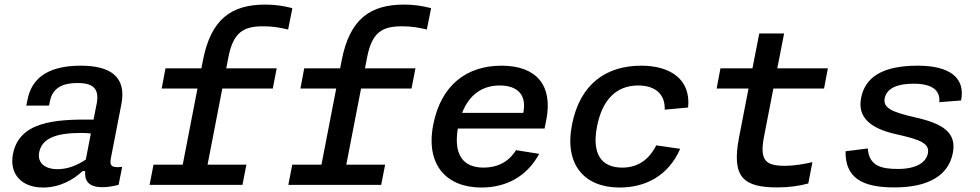

<svg xmlns="http://www.w3.org/2000/svg" viewBox="-20 -826 4380 858"><path d="M341 -532.5C185.5 -532.5 120 -469.5 103 -380.5L97.5 -354H199L203.5 -375C215.5 -435.5 264 -455 325 -455C387 -455.5 426.5 -437 412 -362.5L398 -291.5C222 -294 66 -281.5 38 -138C20.5 -48 77 12 172 12C249.5 12 310 -24.5 349 -61.5H360.5C357.5 -20.5 373 10.5 437.5 10.5C459 10.5 483 7 510 0L526 -80.5C479.5 -75 468.5 -84 475.5 -119.5L522.5 -361C546.5 -485 470.5 -532.5 341 -532.5ZM155 -145C167.5 -208.5 231 -232 344.5 -232C358.5 -232 372.5 -231 386 -229.5L363.5 -113C325.5 -87.5 283.5 -70 237 -70C180 -70 146.5 -98.5 155 -145Z M1267.5 -694 1286.5 -789.5C1246.5 -800 1208.5 -805.5 1166 -805.5C1014 -805.5 923 -741 887 -557L880 -520.5H719.5L702.5 -430.5H862.5L796.5 -90H666L648.5 0H1063.5L1081 -90H907.5L973.5 -430.5H1199L1216.5 -520.5H991L1001 -572C1023 -683.5 1070 -708.5 1156.5 -708.5C1197 -708.5 1231 -703 1267.5 -694Z M1887.5 -694 1906.5 -789.5C1866.5 -800 1828.5 -805.5 1786 -805.5C1634 -805.5 1543 -741 1507 -557L1500 -520.5H1339.5L1322.5 -430.5H1482.5L1416.5 -90H1286L1268.5 0H1683.5L1701 -90H1527.5L1593.5 -430.5H1819L1836.5 -520.5H1611L1621 -572C1643 -683.5 1690 -708.5 1776.5 -708.5C1817 -708.5 1851 -703 1887.5 -694Z M1916 -268.5C1881 -89 1975.5 12 2131 12C2240.5 12 2333.5 -35.5 2389.5 -138.5L2286 -155C2252 -101 2201.5 -77 2141 -77C2048.5 -77 2006.5 -136 2026 -251.5H2413.5L2421.5 -291.5C2451.5 -447.5 2374.5 -532.5 2221 -532.5C2067 -532.5 1950.5 -447 1916 -268.5ZM2045 -321.5C2077.5 -404.5 2137 -444 2213 -444C2288.5 -444 2335.5 -406 2318.5 -321.5Z M3019.5 -161 2912.5 -176.5C2880.5 -112.5 2830.5 -77 2760.5 -77C2669 -77 2623.5 -136.5 2648 -261C2671 -379.5 2733.5 -444 2831.5 -444C2904 -444 2953 -409 2950.5 -336L3055 -345.5C3068 -472.5 2974.5 -532.5 2845.5 -532.5C2691 -532.5 2572 -453 2536 -268.5C2501 -89 2592.5 12 2748.5 12C2865 12 2967 -40.5 3019.5 -161Z M3456.5 11.5C3504 11.5 3551.5 5 3592 -6L3610.5 -101.5C3569.5 -92 3527.5 -85 3487 -85C3400.5 -85 3374 -110 3394 -214.5L3436 -430.5H3662.5L3679.5 -520.5H3453.5L3484 -676.5H3373L3342.5 -520.5H3199.5L3182.5 -430.5H3325L3282.5 -211.5C3248 -33 3302.5 12 3456.5 11.5Z M4081 -532.5C3924 -532.5 3846 -481.5 3828 -388C3811 -302 3869.5 -252 3983.5 -226.5C4094 -202 4135 -185 4126.5 -140.5C4119 -103 4079.5 -71 3993 -71C3921.5 -71 3863.5 -82.5 3858 -162.5L3758.5 -150C3757 -31 3832.5 11.5 3976.5 11.5C4132.5 11.5 4219 -44 4238 -142.5C4256 -234 4192.5 -274 4069.5 -301.5C3964.5 -325.5 3925.5 -343.5 3933.5 -387C3942.5 -431.5 3990 -452 4062 -452C4143 -452 4182.5 -424.5 4177.5 -369.5L4275 -377C4295 -481.5 4220.5 -532.5 4081 -532.5Z"/></svg>

Font: Monaspace Neon Medium
Style: Italic
Weight: 500
Italic angle: -11°
Designer: Riley Cran & the Lettermatic Team
Foundry: Lettermatic
Version: Version 1.200 (Monaspace Neon)